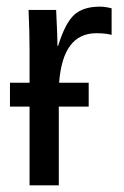

<svg xmlns="http://www.w3.org/2000/svg" viewBox="-20 -558 373 578"><path d="M157 0H69V-237H10V-309H69V-405Q69 -460 66 -528H149Q153 -448 153 -420H155Q176 -488 203 -513Q230 -538 281 -538Q296 -538 316 -533V-453Q298 -458 270 -458Q169 -458 158 -309H247V-237H157Z"/></svg>

Font: Libra Sans
Style: Regular
Weight: 400
Foundry: Context Ltd
Version: Version 1.002